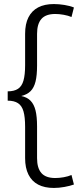

<svg xmlns="http://www.w3.org/2000/svg" viewBox="-20 -825 390 948"><path d="M246 103Q200 103 168.5 86.5Q137 70 120.5 37Q104 4 104 -44V-199Q104 -247 96 -275Q88 -303 69 -315.5Q50 -328 18 -328V-374Q50 -374 69 -386.5Q88 -399 96 -427.5Q104 -456 104 -503V-658Q104 -707 120.5 -739.5Q137 -772 168.5 -788.5Q200 -805 246 -805Q271 -805 298.5 -800.5Q326 -796 345 -788L333 -741Q317 -748 294.5 -752Q272 -756 253 -756Q206 -756 184.5 -731.5Q163 -707 163 -658V-501Q163 -453 155.5 -422.5Q148 -392 131 -375Q114 -358 85 -351Q114 -345 131 -327.5Q148 -310 155.5 -279.5Q163 -249 163 -201V-44Q163 5 184.5 29.5Q206 54 253 54Q273 54 295 50Q317 46 333 39L345 86Q326 93 298.5 98Q271 103 246 103Z"/></svg>

Font: Pathway Extreme 8pt Thin 12pt Thin
Style: Regular
Weight: 250
Version: Version 1.001;gftools[0.9.26]